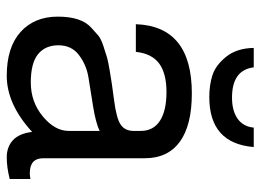

<svg xmlns="http://www.w3.org/2000/svg" viewBox="-124 -644 790 583"><g transform="rotate(90 271.5 -352.0)"><path d="M125 -727H184Q192 -661 276 -661Q316 -661 340 -678Q364 -695 367 -727H426Q415 -592 274 -592Q238 -592 208 -601.5Q178 -611 152 -643Q126 -675 125 -727ZM377 -165V-259Q352 -247 301.5 -239Q251 -231 214 -225Q177 -219 147 -196.5Q117 -174 117 -134Q117 -94 144 -72Q171 -50 230 -50Q289 -50 333 -86.5Q377 -123 377 -165ZM53 -369Q59 -539 263 -539Q360 -539 410 -502.5Q460 -466 460 -396V-88Q460 -47 505 -47Q514 -47 523 -49V14Q488 23 457 23Q426 23 405.5 4.5Q385 -14 380 -54Q296 23 209.5 23Q123 23 76.5 -19Q30 -61 30 -132Q30 -204 64 -234Q78 -247 87.5 -255Q97 -263 119.5 -270.5Q142 -278 154 -281.5Q166 -285 196 -290Q230 -296 284.5 -303Q339 -310 358 -323Q377 -336 377 -362V-384Q377 -422 346.5 -442Q316 -462 259 -462Q202 -462 172 -439.5Q142 -417 137 -369Z"/></g></svg>

Font: Autonym
Style: Regular
Weight: 500
Version: Version 1.0.20131126